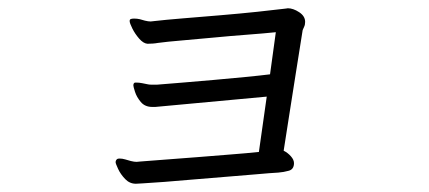

<svg xmlns="http://www.w3.org/2000/svg" viewBox="-20 -436 1040 465"><path d="M626 -202 356 -177H349Q331 -177 321 -189Q311 -201 307 -213.5Q303 -226 303 -229Q303 -235 307 -236H311Q317 -236 324.5 -234.5Q332 -233 337 -232Q341 -231 345.5 -231Q350 -231 354 -231H361Q386 -233 422.5 -236Q459 -239 498.5 -242.5Q538 -246 574 -249.5Q610 -253 634 -256L648 -358Q619 -355 579 -352Q539 -349 497.5 -345Q456 -341 420 -338Q384 -335 362 -332Q357 -331 350 -330.5Q343 -330 337 -330Q327 -331 317 -342.5Q307 -354 300.5 -367Q294 -380 294 -385Q294 -389 297 -390Q300 -391 305 -391Q312 -391 318.5 -389.5Q325 -388 331 -386Q335 -385 338.5 -384.5Q342 -384 345 -384Q347 -384 349.5 -384.5Q352 -385 354 -385Q380 -388 422.5 -391.5Q465 -395 513 -399Q561 -403 603.5 -407.5Q646 -412 670 -415Q672 -415 674 -415.5Q676 -416 677 -416Q690 -416 704.5 -406.5Q719 -397 719 -383Q719 -376 716.5 -371Q714 -366 713 -363Q705 -312 696 -256Q687 -200 679.5 -151Q672 -102 667 -71Q677 -66 684.5 -57.5Q692 -49 692 -41Q692 -26 679.5 -22.5Q667 -19 654 -18Q635 -17 602 -14Q569 -11 529.5 -8Q490 -5 450.5 -1.5Q411 2 378.5 4.5Q346 7 327 8Q323 8 318.5 8.5Q314 9 309 9Q294 9 283 -2.5Q272 -14 266 -27Q260 -40 260 -43Q260 -48 264 -51Q266 -52 270 -52Q276 -52 283 -50Q290 -48 297 -46Q301 -45 304.5 -44.5Q308 -44 311 -44Q313 -44 316 -44.5Q319 -45 322 -45Q344 -47 380.5 -49.5Q417 -52 459 -55.5Q501 -59 540 -62Q579 -65 607 -68Z"/></svg>

Font: Moon Stars Kai HW
Style: Regular
Weight: 400
Designer: GuiWonder
Version: Version 1.101